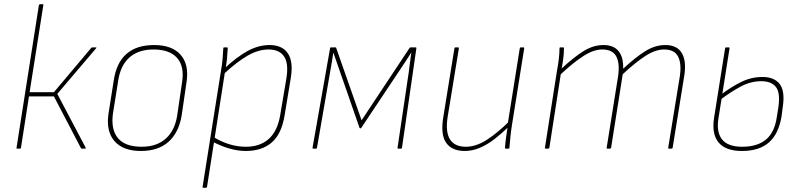

<svg xmlns="http://www.w3.org/2000/svg" viewBox="-20 -703 3784 908"><path d="M433 -479Q436 -479 436 -477.5Q436 -476 434 -474L251 -259L385 -5Q386 -3 385 -1.5Q384 0 382 0H368Q365 0 363 -2L235 -247H117L79 -3Q78 0 74 0H61Q57 0 58 -3L164 -679Q166 -683 170 -683H181Q187 -683 185 -679L120 -267H235L411 -476Q413 -479 417 -479Z M646 11Q562 11 521.5 -35.5Q481 -82 493 -165L518 -323Q543 -490 709 -490Q794 -490 834.5 -443.5Q875 -397 862 -314L839 -156Q825 -75 776.5 -32Q728 11 646 11ZM650 -9Q721 -9 764 -47.5Q807 -86 818 -157L841 -314Q853 -389 817.5 -429Q782 -469 706 -469Q635 -469 592.5 -431.5Q550 -394 539 -322L514 -165Q504 -90 538 -49.5Q572 -9 650 -9Z M1142 11Q1105 11 1063.5 -1Q1022 -13 984 -34L988 -56Q1025 -33 1064 -21Q1103 -9 1143 -9Q1209 -9 1250.5 -45.5Q1292 -82 1305 -158L1334 -330Q1346 -401 1324 -435Q1302 -469 1250 -469Q1203 -469 1153 -441Q1103 -413 1037 -352L1040 -378Q1101 -435 1152 -462.5Q1203 -490 1255 -490Q1315 -490 1341.5 -450.5Q1368 -411 1355 -333L1326 -158Q1312 -70 1265.5 -29.5Q1219 11 1142 11ZM942 185Q937 185 938 181L1025 -368Q1030 -395 1032.5 -422.5Q1035 -450 1036 -475Q1036 -479 1040 -479H1054Q1057 -479 1057 -475Q1056 -451 1053.5 -425.5Q1051 -400 1046 -374L1044 -364L959 181Q958 185 953 185Z M1462 0Q1457 0 1458 -4L1541 -475Q1541 -479 1545 -479H1567Q1570 -479 1570 -476L1690 -134L1916 -475Q1918 -479 1922 -479H1945Q1950 -479 1949 -474L1881 -4Q1880 0 1876 0H1863Q1859 0 1860 -4L1913 -361Q1916 -385 1919 -408Q1922 -431 1925 -453H1924Q1911 -432 1898 -412.5Q1885 -393 1871 -372L1689 -99Q1688 -96 1684 -96Q1683 -96 1682 -96.5Q1681 -97 1680 -99L1583 -378Q1577 -397 1570 -415.5Q1563 -434 1557 -453H1556Q1553 -433 1550 -413Q1547 -393 1543 -373L1479 -4Q1478 0 1475 0Z M2178 11Q2118 11 2090.5 -27Q2063 -65 2076 -147L2129 -474Q2130 -479 2134 -479H2145Q2151 -479 2150 -474L2097 -150Q2086 -79 2108 -44Q2130 -9 2183 -9Q2232 -9 2283.5 -42.5Q2335 -76 2391 -132L2388 -106Q2352 -71 2317.5 -44.5Q2283 -18 2248 -3.5Q2213 11 2178 11ZM2372 0Q2368 0 2368 -3Q2370 -29 2373.5 -54.5Q2377 -80 2381 -106V-116L2438 -474Q2439 -479 2443 -479H2454Q2460 -479 2459 -474L2401 -111Q2397 -86 2394 -57.5Q2391 -29 2389 -3Q2389 0 2385 0Z M2561 0Q2556 0 2557 -4L2614 -368Q2619 -394 2622.5 -422Q2626 -450 2626 -475Q2626 -479 2630 -479H2644Q2647 -479 2647 -475Q2647 -452 2644 -428Q2641 -404 2636 -379Q2694 -433 2740 -461.5Q2786 -490 2834 -490Q2882 -490 2905.5 -461Q2929 -432 2927 -378Q2985 -432 3031.5 -461Q3078 -490 3126 -490Q3182 -490 3204.5 -452Q3227 -414 3216 -345L3161 -4Q3160 0 3156 0H3144Q3139 0 3140 -4L3195 -342Q3204 -403 3186.5 -436Q3169 -469 3121 -469Q3079 -469 3031.5 -438Q2984 -407 2925 -352L2870 -4Q2869 0 2864 0H2853Q2848 0 2849 -4L2903 -342Q2912 -403 2894.5 -436Q2877 -469 2828 -469Q2787 -469 2739 -438Q2691 -407 2632 -352L2578 -4Q2577 0 2572 0Z M3489 11Q3412 11 3378.5 -29Q3345 -69 3357 -146L3409 -474Q3410 -479 3413 -479H3426Q3431 -479 3430 -474L3378 -145Q3367 -79 3394.5 -44Q3422 -9 3490 -9Q3562 -9 3603 -43.5Q3644 -78 3654 -152L3661 -195Q3671 -264 3649.5 -291.5Q3628 -319 3580 -319Q3530 -319 3482.5 -293.5Q3435 -268 3385 -230L3389 -255Q3438 -292 3485.5 -315.5Q3533 -339 3586 -339Q3641 -339 3667 -306Q3693 -273 3682 -198L3676 -152Q3662 -69 3616 -29Q3570 11 3489 11Z"/></svg>

Font: Sofia Sans Semi Condensed Thin
Style: Italic
Weight: 250
Italic angle: -9°
Version: Version 4.100